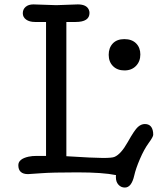

<svg xmlns="http://www.w3.org/2000/svg" viewBox="-20 -779 706 859"><path d="M499 4.4Q439.9 -7.8 326.2 -7.8Q212.4 -7.8 163.1 -3.9Q113.8 0 105.5 0Q62 0 62 -40Q62 -67.9 107.9 -78.1Q123.5 -81.5 145.5 -81.5H186V-680.7H136.7Q111.8 -680.7 96.9 -691.4Q82 -702.1 82 -719.7Q82 -737.3 94.7 -748.3Q107.4 -759.3 129.4 -759.3L231.9 -755.9L328.1 -759.3Q367.2 -759.3 377.4 -735.4Q380.4 -728.5 380.4 -721.2Q380.4 -680.7 318.4 -680.7H276.9V-80.1Q399.9 -72.3 440.7 -72.3Q481.4 -72.3 492.2 -77.1Q521 -88.9 551.5 -143.3Q582 -197.8 596.9 -210.9Q611.8 -224.1 627.9 -224.1Q660.6 -224.1 665 -186.5Q665.5 -184.6 665.5 -175.8Q665.5 -167 645 -138.9Q624.5 -110.8 606 -67.6Q587.4 -24.4 580.6 6.3Q568.4 60.1 538.6 60.1Q521.5 60.1 510 47.4Q498.5 34.7 498.5 14.2Q498.5 11.7 498.5 9.3Q498.5 6.8 499 4.4ZM536.9 -463.9Q504.9 -463.9 485.6 -483.2Q466.3 -502.4 466.3 -533.7Q466.3 -564.9 484.6 -584.5Q502.9 -604 536.4 -604Q569.8 -604 588.9 -585Q607.9 -565.9 607.9 -535.2Q607.9 -504.4 588.4 -484.1Q568.8 -463.9 536.9 -463.9Z"/></svg>

Font: Oldenburg
Style: Regular
Weight: 400
Designer: Nicole Fally
Foundry: Nicole Fally
Version: Version 1.001